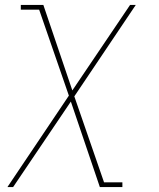

<svg xmlns="http://www.w3.org/2000/svg" viewBox="-20 -540 640 775"><path d="M10 215 258 -154 138 -501H64V-520H155L272 -175L505 -520H528L280 -151L400 196H474V215H383L266 -130L33 215Z"/></svg>

Font: Iosevka HT Thin Extended
Style: Italic
Weight: 100
Width: 7
Italic angle: -9°
Monospace: yes
Designer: Belleve Invis
Foundry: Belleve Invis
Version: Version 32.3.0; ttfautohint (v1.8.4)